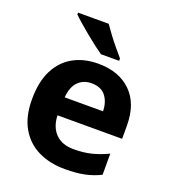

<svg xmlns="http://www.w3.org/2000/svg" viewBox="-141 -869 872 983"><g transform="rotate(20 295.5 -378.0)"><path d="M303 -556Q416 -556 482 -491.5Q548 -427 548 -308V-236H196Q198 -173 233.5 -137Q269 -101 332 -101Q385 -101 428 -111.5Q471 -122 517 -144V-29Q477 -9 432.5 0.5Q388 10 325 10Q243 10 180 -20.5Q117 -51 81 -113Q45 -175 45 -269Q45 -365 77.5 -428.5Q110 -492 168 -524Q226 -556 303 -556ZM304 -450Q261 -450 232.5 -422Q204 -394 199 -335H408Q407 -385 382 -417.5Q357 -450 304 -450ZM282 -766Q297 -744 317.5 -716.5Q338 -689 359.5 -663.5Q381 -638 397 -619V-606H298Q279 -619 253.5 -638.5Q228 -658 201.5 -680Q175 -702 152 -722Q129 -742 115 -756V-766Z"/></g></svg>

Font: Noto Sans Duployan
Style: Bold
Weight: 700
Designer: David Corbett
Foundry: David Corbett
Version: Version 3.001